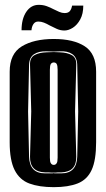

<svg xmlns="http://www.w3.org/2000/svg" viewBox="-20 -761 437 793"><path d="M202 12Q142 12 101.5 -3Q61 -18 40.5 -58.5Q20 -99 20 -173V-465Q20 -539 70 -569.5Q120 -600 202 -600Q284 -600 330.5 -569.5Q377 -539 377 -465V-174Q377 -99 358.5 -59Q340 -19 301 -3.5Q262 12 202 12ZM166 -45H193Q199 -45 202 -46Q204 -45 209 -45H233Q297 -45 299 -114L303 -300L299 -493Q298 -524 278.5 -537.5Q259 -551 227 -549L202 -548L172 -549Q140 -550 120.5 -537Q101 -524 100 -493L96 -300L100 -114Q102 -45 166 -45ZM193 -48 181 -49H166Q103 -51 104 -114L109 -301L104 -493Q103 -522 122 -533Q141 -544 172 -545L202 -546L227 -545Q258 -544 277 -533Q296 -522 295 -493L290 -301L295 -114Q296 -51 233 -49H219L209 -48ZM202 -80Q210 -80 214 -87Q218 -92 218 -110V-473Q218 -490 214 -497Q210 -503 202 -503Q195 -503 190 -497Q186 -490 186 -473V-110Q186 -92 190 -87Q194 -80 202 -80ZM246 -635Q229 -635 214 -642Q199 -649 185 -656Q173 -663 161.5 -667.5Q150 -672 138 -672Q125 -672 118 -661.5Q111 -651 110 -636H69Q69 -683 88.5 -712Q108 -741 140 -741Q158 -741 173 -735.5Q188 -730 201 -723Q213 -717 224.5 -712Q236 -707 247 -707Q263 -707 269.5 -716.5Q276 -726 278 -738H324Q324 -704 311.5 -681Q299 -658 281 -646.5Q263 -635 246 -635Z"/></svg>

Font: Alumni Sans Inline One
Style: Regular
Weight: 400
Designer: Robert E. Leuschke
Foundry: Robert E. Leuschke
Version: Version 1.100; ttfautohint (v1.8.3)